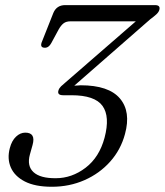

<svg xmlns="http://www.w3.org/2000/svg" viewBox="-20 -720 645 752"><path d="M469.5 -195Q453 -133.5 411.5 -87Q370 -40.5 311 -14.5Q252 11.5 183 11.5Q117.5 11.5 77.2 -9.2Q37 -30 22.2 -64.5Q7.5 -99 18.5 -140Q26 -169 42.8 -184.8Q59.5 -200.5 79 -200.5Q121 -200.5 107.5 -152L97 -114.5Q85 -70 111.2 -45.8Q137.5 -21.5 198.5 -22Q261.5 -22 315.2 -63Q369 -104 389.5 -180.5Q411.5 -263.5 381.5 -305.2Q351.5 -347 259.5 -347H227.5Q203 -347 209 -366Q211.5 -374.5 219.2 -382Q227 -389.5 238 -398.5L512 -636.5H256.5Q239.5 -636.5 229.5 -629Q219.5 -621.5 210.5 -606L181 -551.5Q171 -532.5 155 -533Q134 -533.5 145 -558.5L189 -669.5Q202 -700 235.5 -700H587Q609.5 -700 604 -681Q601.5 -672.5 592.8 -664.2Q584 -656 569 -645L271 -384.5Q278 -385 285.2 -385.2Q292.5 -385.5 296 -386Q406 -386 449.8 -334.2Q493.5 -282.5 469.5 -195Z"/></svg>

Font: Fraunces 9pt Soft Light
Style: Italic
Weight: 300
Italic angle: -16°
Version: Version 1.000;[0bf87f6ff]